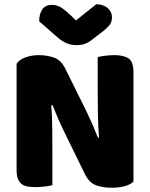

<svg xmlns="http://www.w3.org/2000/svg" viewBox="-20 -874 705 902"><path d="M607 -21Q593 -7 566.5 0.5Q540 8 503 8Q466 8 433 -3Q400 -14 379 -56L280 -258Q265 -289 253 -316.5Q241 -344 227 -380L221 -379Q225 -325 225.5 -269Q226 -213 226 -159V-4Q215 -1 192.5 2Q170 5 148 5Q126 5 109 2Q92 -1 81 -10Q70 -19 64 -34.5Q58 -50 58 -75V-575Q72 -595 101 -605Q130 -615 163 -615Q200 -615 233.5 -603.5Q267 -592 287 -551L387 -349Q402 -318 414 -290.5Q426 -263 440 -227L445 -228Q441 -282 440 -336Q439 -390 439 -444V-606Q450 -609 472.5 -612Q495 -615 517 -615Q561 -615 584 -599.5Q607 -584 607 -535ZM337 -778 432 -854Q465 -854 485.5 -836.5Q506 -819 506 -793Q506 -773 496.5 -759Q487 -745 460 -724L405 -682Q393 -673 377 -667.5Q361 -662 341 -662Q314 -662 292.5 -671Q271 -680 245 -703L164 -774Q164 -808 178.5 -829.5Q193 -851 224 -851Q244 -851 261.5 -842Q279 -833 311 -803Z"/></svg>

Font: Baloo Da
Style: Regular
Weight: 400
Designer: Noopur Datye and Ek Type
Foundry: Ek Type
Version: Version 1.443;PS 1.000;hotconv 16.6.51;makeotf.lib2.5.65220;